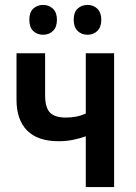

<svg xmlns="http://www.w3.org/2000/svg" viewBox="-20 -759 550 779"><path d="M328 0V-206Q303 -197 275.5 -191.5Q248 -186 218 -186Q133 -186 90 -229.5Q47 -273 47 -354V-543H163V-373Q163 -323 182.5 -302.5Q202 -282 247 -282Q267 -282 287 -285.5Q307 -289 328 -298V-543H443V0ZM99 -679Q99 -709 115 -724Q131 -739 155 -739Q179 -739 195 -723.5Q211 -708 211 -679Q211 -649 195 -633.5Q179 -618 155 -618Q131 -618 115 -633Q99 -648 99 -679ZM279 -679Q279 -709 295 -724Q311 -739 335 -739Q359 -739 375 -723.5Q391 -708 391 -679Q391 -649 375 -633.5Q359 -618 335 -618Q311 -618 295 -633.5Q279 -649 279 -679Z"/></svg>

Font: Noto Sans Condensed SemiBold
Style: Regular
Weight: 600
Width: 3
Designer: Monotype Design Team
Foundry: Monotype Imaging Inc.
Version: Version 2.013; ttfautohint (v1.8.4.7-5d5b)